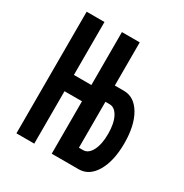

<svg xmlns="http://www.w3.org/2000/svg" viewBox="-161 -820 909 948"><g transform="rotate(30 293.0 -346.5)"><path d="M62.5 0V-693.4H164.1V-391.6H263.7V-693.4H365.2V-447.3H417Q476.6 -447.3 512.7 -386Q548.8 -324.7 548.8 -223.6Q548.8 -122.6 512.7 -61.3Q476.6 0 417 0H263.7V-298.8H164.1V0ZM365.2 -92.8H388.7Q418.9 -92.8 437.5 -128.7Q456.1 -164.6 456.1 -223.6Q456.1 -283.2 437.5 -318.8Q418.9 -354.5 388.7 -354.5H365.2Z"/></g></svg>

Font: Cascadia Mono PL
Style: Regular
Weight: 400
Monospace: yes
Designer: Aaron Bell
Foundry: Saja Typeworks
Version: Version 2404.023; ttfautohint (v1.8.4)